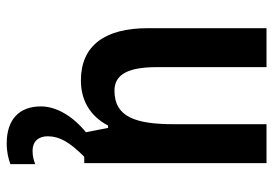

<svg xmlns="http://www.w3.org/2000/svg" viewBox="-141 -442 814 572"><g transform="rotate(90 266.0 -156.0)"><path d="M386 109C386 74 403 44 447 0H466V-543H350V-267C350 -152 328 -90 250 -90C201 -90 180 -132 180 -217V-543H64V-189C64 -61 116 10 220 10C278 10 326 -17 354 -71H361L374 -5C326 34 297 83 297 129C297 193 335 231 407 231C433 231 453 226 469 220V146C459 150 447 154 429 154C402 154 386 137 386 109Z"/></g></svg>

Font: Noto Sans Arabic Cond SemBd
Style: Regular
Weight: 600
Width: 3
Designer: Monotype Design Team, Nadine Chahine, Nizar Qandah and Khaled Hosny
Foundry: Monotype Imaging Inc.
Version: Version 2.012